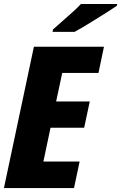

<svg xmlns="http://www.w3.org/2000/svg" viewBox="-80 -950 612 970"><path d="M512.2 -929.7 510.7 -920.9Q473.6 -896 402.3 -851.6Q331.1 -807.1 296.9 -789.1H185.5L188 -801.3Q269.5 -872.6 293.2 -894.5Q316.9 -916.5 328.6 -929.7ZM417.5 -581.5H234.4L203.6 -437.5H373.5L345.2 -304.7H175.3L139.2 -133.8H322.3L293.9 0H-60.1L91.3 -713.9H445.3Z"/></svg>

Font: Open Sans Hebrew Condensed Extra Bold
Style: Italic
Weight: 800
Width: 3
Italic angle: -12°
Foundry: Ascender Corporation, Yanek Iontef
Version: Version 2.001;PS 002.001;hotconv 1.0.70;makeotf.lib2.5.58329